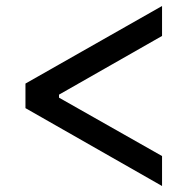

<svg xmlns="http://www.w3.org/2000/svg" viewBox="-20 -638 626 641"><path d="M65 -359 521 -618V-518L177 -322V-312L521 -117V-17L65 -277Z"/></svg>

Font: Asta Sans SemiBold
Style: Regular
Weight: 600
Designer: 42dot
Version: Version 1.000